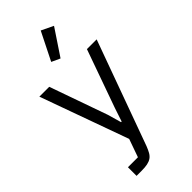

<svg xmlns="http://www.w3.org/2000/svg" viewBox="-301 -840 1102 1102"><g transform="rotate(-45 249.5 -289.5)"><path d="M403 -516H482L251 120Q242 143 233 158.5Q224 174 211 183Q198 192 178.5 196Q159 200 131 200H90V130H171L210 20L17 -516H97L221 -165L245 -81H250L278 -165ZM258 -585 206 -609 291 -779 364 -744Z"/></g></svg>

Font: IBM Plex Sans Thai Looped
Style: Regular
Weight: 400
Designer: Mike Abbink, Paul van der Laan, Pieter van Rosmalen, Ben Mitchell, Mark Frömberg
Foundry: Bold Monday
Version: Version 1.1